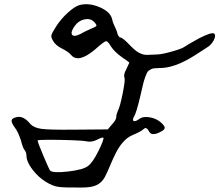

<svg xmlns="http://www.w3.org/2000/svg" viewBox="-20 -823 1021 893"><path d="M295.9 -764.4C274.5 -745 256.4 -723.8 241.5 -700.7C228.3 -680.1 220.9 -666.5 219.3 -659.9C217.6 -653.3 219.7 -645.1 225.5 -635.2C232.9 -620.3 247.3 -607.6 268.7 -596.9C288.5 -587 302.5 -577.1 310.8 -567.2C333 -540.8 369.7 -549.1 420.8 -591.9C450.5 -618.3 468.1 -631.5 473.9 -631.5C478.9 -631.5 486.3 -623.2 496.2 -606.8C506.9 -590.3 523.7 -573.8 546.8 -557.3C569.9 -541.6 581.4 -533 581.4 -531.4C581.4 -530.6 576.9 -520.7 567.8 -501.7C558 -484.4 555 -470.8 559.2 -460.9C561.7 -453.5 558.8 -429.2 550.5 -388C542.3 -346.8 534.9 -320 528.3 -307.7C523.4 -296.9 520.9 -287.5 520.9 -279.2C520.9 -270.2 514.3 -258.6 501.1 -244.6L481.4 -221.2L324.4 -219.9C248.6 -219.1 198.3 -220.3 173.6 -223.6C148.9 -226.9 131.2 -234.8 120.5 -247.1C99 -273.5 77.6 -283.8 56.2 -278C42.2 -274.7 34.8 -269.6 33.9 -262.6C33.1 -255.6 38.1 -244.7 48.8 -229.8C58.7 -217.5 68.1 -197.7 77.2 -170.5C83.8 -144.1 90 -128.5 95.7 -123.5C100.7 -116.1 103.1 -107.5 103.1 -97.6C103.1 -90.2 105 -81.7 108.7 -72.2C112.4 -62.8 117.6 -53.3 124.2 -43.8C130.8 -34.3 138.4 -24.8 147 -15.4C155.7 -5.9 164.9 2.5 174.8 9.9C184.7 17.4 195.2 24.1 206.3 30.3C217.5 36.5 228 40.8 237.9 43.3C253.5 47.4 279 49.3 314.5 48.9C373 48.2 436.3 59.1 467.9 -0.2C501.6 -63.5 524.9 -165.1 597.5 -195.2C621.4 -205.1 637.1 -213.4 644.5 -220C651 -225.7 655.5 -228.1 658 -227.4C676.5 -222 669.1 -195.3 699.7 -199.7C711.2 -201.4 721.7 -207 731.9 -212.6C738.4 -216.2 745.8 -221.1 746 -228.5C746.1 -232.9 743.6 -236.9 740.9 -240.3C725.8 -259.8 702.9 -272.6 678.7 -276.8C666.7 -278.9 651.7 -280 639.9 -276.2C627.4 -272.1 618.6 -259.5 604.9 -259.5C596.7 -260.3 596.3 -267.8 603.7 -281.8C610.3 -290.8 620.2 -323.4 633.4 -379.4C639.1 -403.3 643.2 -420.8 645.7 -431.9C648.2 -443.1 651.6 -454.6 656.2 -466.5C660.7 -478.5 664.2 -486.1 666.7 -489.4C669.2 -492.7 673.7 -496.2 680.3 -499.9C686.9 -503.6 692.8 -505.4 698.2 -505.4C703.5 -505.4 712 -505.9 723.5 -506.7C790.3 -506.7 854.4 -544.3 908.9 -580.2C929.5 -593.8 940.6 -601 942.3 -601.9C955.5 -609.3 966 -620.4 973.8 -635.2C981.6 -650.1 982.6 -660.4 976.9 -666.1C970.3 -672.7 946.8 -665.7 906.4 -645.1C867.7 -623.7 845 -610.5 838.5 -605.6C831 -599.8 812.1 -592.6 781.6 -583.9C751.1 -575.3 728.1 -570.5 712.4 -569.7C693.4 -568.9 678.4 -568.3 667.3 -567.9C656.2 -567.4 646.1 -569.1 637 -572.8C627.9 -576.5 620.1 -580.8 613.5 -585.8C606.9 -590.7 598.3 -598.5 587.6 -609.2C562.9 -635.6 546.8 -648.8 539.4 -648.8C536.9 -648.8 534 -651.3 530.8 -656.2C527.4 -661.1 525.4 -666.9 524.6 -673.5C521.3 -683.4 517 -693.7 511.6 -704.4C506.3 -715.1 502.7 -725.4 501.1 -735.3C495.3 -757.5 476 -775.7 443 -789.7C410 -803.7 379.1 -807 350.3 -799.6C335.5 -795.5 317.3 -783.7 295.9 -764.4ZM388.7 -50.6C373.8 -39 342.9 -30.6 295.9 -25.2C249 -19.9 221.4 -21.3 213.1 -29.6C209.8 -33.7 199.3 -56.8 181.6 -98.8C163.9 -140.8 155 -164.3 155 -169.2C155 -171.7 171.5 -172.9 204.5 -172.9C237.4 -172.9 272.6 -172.3 310.1 -171.1C347.6 -169.9 371.8 -168 382.5 -165.5C398.9 -162.2 415 -164.7 430.7 -172.9C447.1 -181.2 457 -184.5 460.3 -182.8C464.4 -180.4 457 -159.8 438.1 -121C419.1 -83.1 402.6 -59.6 388.7 -50.6ZM428.1 -702.5C426.5 -699.6 417.4 -694.9 401 -688.3C380.4 -679.2 364.7 -671.4 354 -664.9C334.2 -655 321.5 -653.7 315.7 -661.1C309.9 -668.6 313.3 -681.3 325.6 -699.5C338 -717.6 353.8 -728.7 373.2 -732.8C392.6 -737 408 -732.4 419.5 -719.2C427 -711 429.8 -705.4 428.1 -702.5Z"/></svg>

Font: Beth Ellen
Style: Regular
Weight: 400
Version: Version 1.015;Fontself Maker 2.1.2